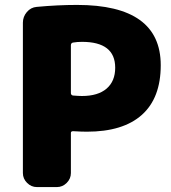

<svg xmlns="http://www.w3.org/2000/svg" viewBox="-20 -760 696 780"><path d="M313 -370Q378 -370 413 -400Q448 -430 448 -485Q448 -590 313 -590Q294 -590 276 -587Q268 -585 268 -576V-382Q268 -374 276 -372Q300 -370 313 -370ZM293 -740Q633 -740 633 -495Q633 -362 556.5 -293.5Q480 -225 333 -225Q311 -225 277 -227Q268 -227 268 -220V-57Q268 -34 251 -17Q234 0 211 0H130Q107 0 90 -17Q73 -34 73 -57V-668Q73 -692 89 -711Q105 -730 129 -732Q214 -740 293 -740Z"/></svg>

Font: Rounded Mplus 1c Black
Style: Regular
Weight: 900
Version: Version 1.059.20150529